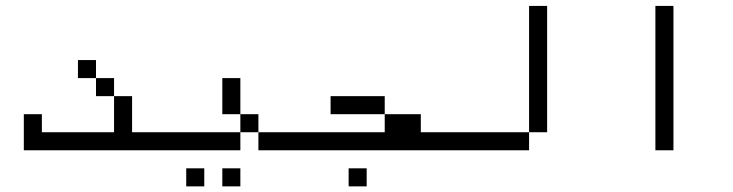

<svg xmlns="http://www.w3.org/2000/svg" viewBox="-20 -708 2540 665"><path d="M312.5 -437.5H250V-500H312.5ZM62.5 -312.5H125V-250H375V-375H437.5V-250H500V-187.5H62.5ZM312.5 -437.5H375V-375H312.5Z M812.5 -312.5H750V-437.5H812.5ZM500 -250H812.5V-187.5H500ZM625 -125H687.5V-62.5H625ZM750 -125H812.5V-62.5H750ZM812.5 -312.5H875V-250H812.5ZM875 -250H1000V-187.5H875Z M1312.5 -312.5H1125V-375H1312.5ZM1000 -250H1312.5V-312.5H1437.5V-250H1500V-187.5H1000ZM1187.5 -125H1250V-62.5H1187.5Z M1875 -250H1812.5V-687.5H1875ZM1500 -250H1812.5V-187.5H1500Z M2312.5 -187.5H2250V-687.5H2312.5Z"/></svg>

Font: 寒蝉点阵体 16px
Style: Regular
Weight: 400
Designer: Designed by Warren2060
Foundry: ChillType
Version: Version 1.000